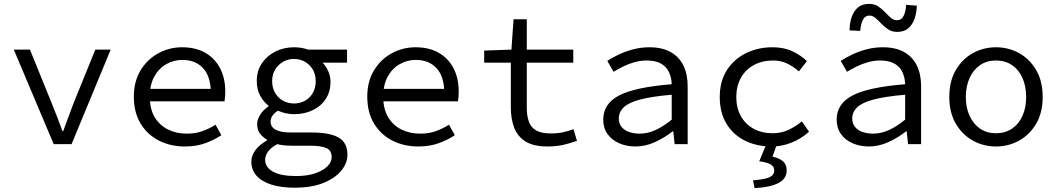

<svg xmlns="http://www.w3.org/2000/svg" viewBox="-20 -741 5440 987"><path d="M256 0 51 -486H134L246 -210Q261 -174 274.5 -138Q288 -102 301 -67H305Q318 -102 331 -138Q344 -174 358 -210L470 -486H549L348 0Z M930 12Q857 12 797.5 -18Q738 -48 703 -105.5Q668 -163 668 -244Q668 -323 703 -380Q738 -437 794.5 -467.5Q851 -498 916 -498Q986 -498 1035.5 -469.5Q1085 -441 1111.5 -390Q1138 -339 1138 -270Q1138 -256 1137 -243Q1136 -230 1134 -220H723V-284H1085L1064 -261Q1064 -347 1024.5 -390Q985 -433 918 -433Q873 -433 834.5 -411Q796 -389 773 -347Q750 -305 750 -244Q750 -181 775 -139Q800 -97 843 -75.5Q886 -54 940 -54Q984 -54 1019.5 -66.5Q1055 -79 1088 -100L1118 -46Q1082 -22 1035.5 -5Q989 12 930 12Z M1496 224Q1425 224 1375 208Q1325 192 1298.5 162Q1272 132 1272 89Q1272 60 1292.5 31.5Q1313 3 1352 -19V-23Q1333 -34 1317.5 -53Q1302 -72 1302 -103Q1302 -126 1317 -150.5Q1332 -175 1360 -194V-198Q1335 -217 1317.5 -249Q1300 -281 1300 -324Q1300 -377 1326.5 -416Q1353 -455 1396.5 -476.5Q1440 -498 1491 -498Q1532 -498 1563 -486H1764V-419H1638Q1655 -402 1667 -376Q1679 -350 1679 -321Q1679 -269 1654 -231.5Q1629 -194 1586.5 -174Q1544 -154 1491 -154Q1472 -154 1450.5 -158.5Q1429 -163 1409 -172Q1391 -161 1381 -147Q1371 -133 1371 -116Q1371 -88 1397.5 -74Q1424 -60 1472 -60H1581Q1675 -60 1720.5 -34Q1766 -8 1766 54Q1766 99 1733 138Q1700 177 1639.5 200.5Q1579 224 1496 224ZM1491 -209Q1522 -209 1547.5 -223Q1573 -237 1588 -263Q1603 -289 1603 -324Q1603 -358 1588 -383.5Q1573 -409 1547.5 -423.5Q1522 -438 1491 -438Q1461 -438 1435.5 -423.5Q1410 -409 1394.5 -383.5Q1379 -358 1379 -324Q1379 -289 1394.5 -263Q1410 -237 1435.5 -223Q1461 -209 1491 -209ZM1502 164Q1559 164 1600 150Q1641 136 1663 114Q1685 92 1685 67Q1685 32 1657.5 20Q1630 8 1574 8H1479Q1458 8 1439.5 6Q1421 4 1405 0Q1371 19 1357 39.5Q1343 60 1343 81Q1343 119 1383.5 141.5Q1424 164 1502 164Z M2130 12Q2057 12 1997.5 -18Q1938 -48 1903 -105.5Q1868 -163 1868 -244Q1868 -323 1903 -380Q1938 -437 1994.5 -467.5Q2051 -498 2116 -498Q2186 -498 2235.5 -469.5Q2285 -441 2311.5 -390Q2338 -339 2338 -270Q2338 -256 2337 -243Q2336 -230 2334 -220H1923V-284H2285L2264 -261Q2264 -347 2224.5 -390Q2185 -433 2118 -433Q2073 -433 2034.5 -411Q1996 -389 1973 -347Q1950 -305 1950 -244Q1950 -181 1975 -139Q2000 -97 2043 -75.5Q2086 -54 2140 -54Q2184 -54 2219.5 -66.5Q2255 -79 2288 -100L2318 -46Q2282 -22 2235.5 -5Q2189 12 2130 12Z M2794 12Q2723 12 2682 -13.5Q2641 -39 2623.5 -84Q2606 -129 2606 -189V-419H2469V-481L2609 -486L2620 -642H2688V-486H2927V-419H2688V-188Q2688 -145 2699 -115Q2710 -85 2737 -70Q2764 -55 2811 -55Q2846 -55 2874 -61Q2902 -67 2928 -77L2946 -17Q2913 -5 2876.5 3.5Q2840 12 2794 12Z M3246 12Q3201 12 3163 -4.5Q3125 -21 3103 -52Q3081 -83 3081 -126Q3081 -208 3163 -250.5Q3245 -293 3433 -308Q3432 -341 3419.5 -369Q3407 -397 3379 -413.5Q3351 -430 3304 -430Q3273 -430 3242.5 -421.5Q3212 -413 3184.5 -399.5Q3157 -386 3134 -372L3102 -428Q3126 -444 3160.5 -460.5Q3195 -477 3235 -487.5Q3275 -498 3318 -498Q3385 -498 3428.5 -473Q3472 -448 3493.5 -403.5Q3515 -359 3515 -298V0H3448L3441 -66H3438Q3398 -34 3348 -11Q3298 12 3246 12ZM3268 -54Q3310 -54 3351 -73Q3392 -92 3433 -126V-254Q3329 -245 3269.5 -229Q3210 -213 3185.5 -188.5Q3161 -164 3161 -132Q3161 -105 3176 -87.5Q3191 -70 3215.5 -62Q3240 -54 3268 -54Z M3946 12Q3870 12 3809.5 -18Q3749 -48 3714.5 -105Q3680 -162 3680 -242Q3680 -324 3717 -381Q3754 -438 3815.5 -468Q3877 -498 3951 -498Q4011 -498 4054.5 -477Q4098 -456 4128 -427L4087 -374Q4057 -400 4025 -415Q3993 -430 3954 -430Q3898 -430 3855 -406.5Q3812 -383 3788.5 -340.5Q3765 -298 3765 -242Q3765 -187 3788 -145Q3811 -103 3853.5 -79.5Q3896 -56 3952 -56Q3997 -56 4034.5 -74Q4072 -92 4102 -117L4139 -64Q4099 -28 4049.5 -8Q4000 12 3946 12ZM3859 226 3851 186Q3914 181 3937 169.5Q3960 158 3960 136Q3960 116 3943 105Q3926 94 3883 88L3923 -8H3977L3951 64Q3986 72 4005 88Q4024 104 4024 135Q4024 178 3981.5 200Q3939 222 3859 226Z M4446 12Q4401 12 4363 -4.5Q4325 -21 4303 -52Q4281 -83 4281 -126Q4281 -208 4363 -250.5Q4445 -293 4633 -308Q4632 -341 4619.5 -369Q4607 -397 4579 -413.5Q4551 -430 4504 -430Q4473 -430 4442.5 -421.5Q4412 -413 4384.5 -399.5Q4357 -386 4334 -372L4302 -428Q4326 -444 4360.5 -460.5Q4395 -477 4435 -487.5Q4475 -498 4518 -498Q4585 -498 4628.5 -473Q4672 -448 4693.5 -403.5Q4715 -359 4715 -298V0H4648L4641 -66H4638Q4598 -34 4548 -11Q4498 12 4446 12ZM4468 -54Q4510 -54 4551 -73Q4592 -92 4633 -126V-254Q4529 -245 4469.5 -229Q4410 -213 4385.5 -188.5Q4361 -164 4361 -132Q4361 -105 4376 -87.5Q4391 -70 4415.5 -62Q4440 -54 4468 -54ZM4592 -577Q4566 -577 4546.5 -589.5Q4527 -602 4511 -619Q4495 -636 4480.5 -648.5Q4466 -661 4449 -661Q4427 -661 4416 -639.5Q4405 -618 4402 -582L4347 -585Q4348 -625 4359 -655.5Q4370 -686 4391.5 -703.5Q4413 -721 4448 -721Q4475 -721 4494 -708.5Q4513 -696 4529 -679Q4545 -662 4559.5 -649.5Q4574 -637 4592 -637Q4614 -637 4625 -659Q4636 -681 4638 -716L4693 -712Q4692 -674 4681 -643.5Q4670 -613 4648.5 -595Q4627 -577 4592 -577Z M5100 12Q5036 12 4981.5 -18Q4927 -48 4893.5 -105Q4860 -162 4860 -242Q4860 -324 4893.5 -381Q4927 -438 4981.5 -468Q5036 -498 5100 -498Q5164 -498 5218.5 -468Q5273 -438 5306.5 -381Q5340 -324 5340 -242Q5340 -162 5306.5 -105Q5273 -48 5218.5 -18Q5164 12 5100 12ZM5100 -56Q5147 -56 5182 -79.5Q5217 -103 5236 -145Q5255 -187 5255 -242Q5255 -298 5236 -340.5Q5217 -383 5182 -406.5Q5147 -430 5100 -430Q5053 -430 5018.5 -406.5Q4984 -383 4964.5 -340.5Q4945 -298 4945 -242Q4945 -187 4964.5 -145Q4984 -103 5018.5 -79.5Q5053 -56 5100 -56Z"/></svg>

Font: Source Code Pro
Style: Regular
Weight: 400
Monospace: yes
Designer: Paul D. Hunt, Teo Tuominen
Foundry: Adobe Systems Incorporated
Version: Version 1.018;hotconv 1.0.116;makeotfexe 2.5.65601